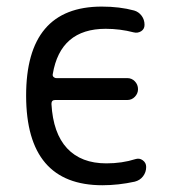

<svg xmlns="http://www.w3.org/2000/svg" viewBox="-20 -547 540 574"><path d="M286.1 6.8Q58.6 6.8 58.1 -260.3Q57.6 -527.3 284.2 -527.3Q337.9 -527.3 380.9 -515.6Q394.5 -511.7 403.3 -500Q412.1 -488.3 412.1 -472.7Q412.1 -460 401.9 -453.6Q391.6 -447.3 379.9 -450.2Q338.9 -460.9 295.9 -460.9Q160.2 -460.9 137.7 -325.2Q136.7 -320.3 140.1 -316.9Q143.6 -313.5 148.4 -313.5H360.4Q374 -313.5 383.3 -303.7Q392.6 -293.9 392.6 -280.3Q392.6 -267.6 383.3 -257.8Q374 -248 360.4 -248H144.5Q133.8 -248 133.8 -236.3Q138.7 -148.4 180.7 -103.5Q222.7 -58.6 297.9 -58.6Q344.7 -58.6 384.8 -71.3Q396.5 -75.2 406.7 -67.9Q417 -60.5 417 -47.9Q417 -32.2 407.7 -20Q398.4 -7.8 382.8 -3.9Q334 6.8 286.1 6.8Z"/></svg>

Font: Rounded-X Mgen+ 1m regular
Style: Regular
Weight: 400
Designer: [Source Han Sans]
Ryoko NISHIZUKA  (kana & ideographs); Paul D. Hunt (Latin, Greek & Cyrillic); Wenlong ZHANG  (bopomofo
Version: Version 1.059.20150602